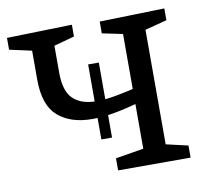

<svg xmlns="http://www.w3.org/2000/svg" viewBox="-66 -602 727 673"><g transform="rotate(-10 298.0 -265.5)"><path d="M302 0V-43L417 -62L402 -46V-243L418 -223Q370 -209 326 -201Q282 -193 245 -193Q168 -193 123 -232Q78 -271 78 -362V-483L99 -461L-1 -483V-525L231 -531V-489L139 -464L158 -483V-374Q158 -307 187 -279.5Q216 -252 270 -252Q299 -252 336.5 -258.5Q374 -265 418 -276L402 -259V-483L416 -465L329 -483V-525L560 -531V-489L464 -464L482 -483V-46L465 -65L560 -43V0ZM263 -117V-384H301V-117Z"/></g></svg>

Font: Pack4
Style: Regular
Weight: 400
Version: Version 2.002